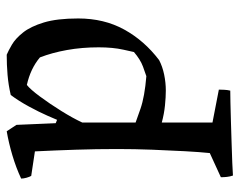

<svg xmlns="http://www.w3.org/2000/svg" viewBox="-91 -411 714 572"><g transform="rotate(-90 266.0 -125.0)"><path d="M29 212Q26 203 25 194Q24 185 24 176L96 143Q99 114 101.5 69Q104 24 106 -28.5Q108 -81 108 -133Q108 -195 106 -256Q104 -317 101 -378L28 -389Q25 -394 22.5 -403Q20 -412 20 -419Q52 -434 89 -445Q126 -456 161 -462L180 -433L185 -316L195 -312Q197 -317 207.5 -341Q218 -365 234.5 -395.5Q251 -426 269 -450Q299 -457 329 -459.5Q359 -462 389 -462Q401 -457 419 -446.5Q437 -436 455 -413.5Q473 -391 485 -351.5Q497 -312 497 -249Q497 -172 464 -112Q431 -52 373 -8Q354 2 330 7Q306 12 282 12Q263 12 238 9.5Q213 7 187 0V151L285 170Q285 177 284.5 186.5Q284 196 282 204Q272 204 247 204.5Q222 205 189.5 206Q157 207 125 208Q93 209 67 210Q41 211 29 212ZM325 -46Q332 -48 353.5 -56Q375 -64 397 -83Q397 -83 404 -114.5Q411 -146 411 -188Q411 -238 403 -282.5Q395 -327 381 -363Q348 -391 299 -402Q286 -392 264.5 -363Q243 -334 221.5 -299.5Q200 -265 187 -237V-78Q192 -76 228 -63.5Q264 -51 325 -46Z"/></g></svg>

Font: Labrada
Style: Regular
Weight: 400
Designer: Mercedes Jáuregui
Foundry: Omnibus-Type Team
Version: Version 1.000; ttfautohint (v1.8.4.7-5d5b)